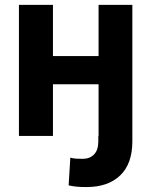

<svg xmlns="http://www.w3.org/2000/svg" viewBox="-20 -550 609 777"><path d="M330.1 207Q308.1 207 291.7 205.6Q275.4 204.1 257.8 200.2L264.6 87.9Q276.4 91.3 287.4 92Q298.3 92.8 314.5 92.8Q343.3 92.8 360.6 75Q377.9 57.1 377.9 22.5V0H378.9V-209H194.3V0H56.6V-530.3H194.3V-323.2H378.9V-530.3H515.6V22.5Q515.6 112.3 466.6 159.7Q417.5 207 330.1 207Z"/></svg>

Font: Pretendard JP
Style: Bold
Weight: 700
Designer: Base glyphs from Inter by Rasmus Andersson; Hangeul glyphs from Noto Sans CJK(Source Han Sans) by Jang Soo-young and Kan
Foundry: Kil Hyung-jin
Version: Version 1.309